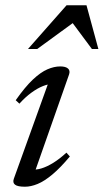

<svg xmlns="http://www.w3.org/2000/svg" viewBox="-20 -697 392 727"><path d="M32.5 -20.5 165.5 -390 179.5 -379Q164 -379.5 143 -371.2Q122 -363 99 -346.2Q76 -329.5 53.5 -304.5L39.5 -317.5Q75 -368 104.5 -395.8Q134 -423.5 159.5 -434.5Q185 -445.5 208 -445.5Q228.5 -445.5 237.5 -437.5Q246.5 -429.5 241.5 -415L108.5 -36.5L99.5 -55.5Q115.5 -53 136.5 -59.2Q157.5 -65.5 181.8 -80.5Q206 -95.5 231.5 -119L244.5 -104.5Q208.5 -61.5 178.2 -36.2Q148 -11 122.5 -0.5Q97 10 74.5 10Q46.5 10 36.8 2.2Q27 -5.5 32.5 -20.5ZM86 -511.5 232 -677H307.5L352.5 -511.5H328L250 -616.5H265L121 -511.5Z"/></svg>

Font: Newsreader 24pt
Style: Italic
Weight: 400
Italic angle: -17°
Designer: Hugues Gentile
Foundry: Production Type
Version: Version 1.003